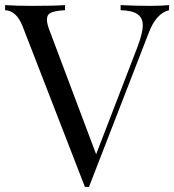

<svg xmlns="http://www.w3.org/2000/svg" viewBox="-26 -728 683 753"><path d="M637 -708V-688Q587 -676 558 -601L323 5H315H307L63 -624Q39 -686 -6 -688V-708Q34 -705 101 -705Q187 -705 229 -708V-688Q191 -686 174.5 -678.5Q158 -671 158 -651Q158 -634 170 -604L351 -123L514 -546Q534 -600 534 -628Q534 -659 512.5 -673Q491 -687 447 -688V-708Q504 -705 562 -705Q607 -705 637 -708Z"/></svg>

Font: Playfair Display SC
Style: Regular
Weight: 400
Designer: Claus Eggers Sørensen
Foundry: Claus Eggers Sørensen
Version: Version 1.200; ttfautohint (v1.6)